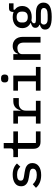

<svg xmlns="http://www.w3.org/2000/svg" viewBox="1300 -2088 1001 3640"><g transform="rotate(-90 1800.0 -268.5)"><path d="M301 12Q217 12 156.5 -15Q96 -42 59 -87L126 -147Q160 -110 202.5 -90.5Q245 -71 303 -71Q356 -71 388.5 -89Q421 -107 421 -145Q421 -161 415 -172Q409 -183 398 -190Q387 -197 372.5 -201Q358 -205 342 -207L260 -220Q230 -224 199 -233Q168 -242 143.5 -258.5Q119 -275 103.5 -301Q88 -327 88 -367Q88 -446 148.5 -487Q209 -528 308 -528Q380 -528 432.5 -506.5Q485 -485 520 -447L459 -383Q439 -406 402 -425.5Q365 -445 304 -445Q195 -445 195 -376Q195 -343 218.5 -330.5Q242 -318 274 -314L356 -301Q387 -296 417.5 -288Q448 -280 472.5 -263.5Q497 -247 512.5 -221Q528 -195 528 -155Q528 -77 467.5 -32.5Q407 12 301 12Z M931 0Q863 0 831 -36.5Q799 -73 799 -131V-428H640V-516H753Q782 -516 794 -527.5Q806 -539 806 -569V-698H908V-516H1128V-428H908V-88H1128V0Z M1276 -88H1413V-428H1276V-516H1522V-379H1528Q1535 -406 1548 -431Q1561 -456 1581 -474.5Q1601 -493 1630 -504.5Q1659 -516 1698 -516H1760V-412H1658Q1598 -412 1560 -376.5Q1522 -341 1522 -281V-88H1709V0H1276Z M2132 -610Q2090 -610 2073.5 -627Q2057 -644 2057 -669V-690Q2057 -715 2073.5 -732Q2090 -749 2131 -749Q2173 -749 2189.5 -732Q2206 -715 2206 -690V-669Q2206 -644 2189.5 -627Q2173 -610 2132 -610ZM1901 -88H2077V-428H1901V-516H2186V-88H2351V0H1901Z M2484 0V-516H2593V-428H2598Q2606 -448 2618.5 -466.5Q2631 -485 2649 -498.5Q2667 -512 2691 -520Q2715 -528 2747 -528Q2825 -528 2873 -477Q2921 -426 2921 -332V0H2812V-316Q2812 -439 2705 -439Q2684 -439 2664 -433.5Q2644 -428 2628 -417Q2612 -406 2602.5 -389Q2593 -372 2593 -350V0Z M3570 56Q3570 136 3503 174Q3436 212 3299 212Q3232 212 3186.5 203.5Q3141 195 3112.5 179Q3084 163 3071.5 140Q3059 117 3059 88Q3059 46 3082.5 22.5Q3106 -1 3149 -12V-22Q3123 -32 3107.5 -50Q3092 -68 3092 -97Q3092 -135 3118 -154.5Q3144 -174 3185 -184V-189Q3138 -211 3112 -251Q3086 -291 3086 -347Q3086 -388 3101 -421.5Q3116 -455 3143.5 -478.5Q3171 -502 3209.5 -515Q3248 -528 3296 -528Q3350 -528 3393 -511V-528Q3393 -558 3410 -578Q3427 -598 3462 -598H3556V-512H3436V-488Q3470 -465 3488 -429.5Q3506 -394 3506 -347Q3506 -306 3491 -272.5Q3476 -239 3448.5 -215.5Q3421 -192 3382.5 -179.5Q3344 -167 3296 -167Q3262 -167 3232 -173Q3214 -168 3196 -156Q3178 -144 3178 -123Q3178 -99 3201 -93Q3224 -87 3258 -87H3374Q3478 -87 3524 -47.5Q3570 -8 3570 56ZM3468 63Q3468 37 3447 21.5Q3426 6 3371 6H3192Q3154 24 3154 64Q3154 93 3178.5 114Q3203 135 3260 135H3341Q3403 135 3435.5 116.5Q3468 98 3468 63ZM3296 -242Q3349 -242 3374 -267Q3399 -292 3399 -334V-361Q3399 -403 3374 -428Q3349 -453 3296 -453Q3243 -453 3218 -428Q3193 -403 3193 -361V-334Q3193 -292 3218 -267Q3243 -242 3296 -242Z"/></g></svg>

Font: IBM Plex Mono Medium
Style: Regular
Weight: 500
Monospace: yes
Designer: Mike Abbink, Paul van der Laan, Pieter van Rosmalen
Foundry: Bold Monday
Version: Version 2.3